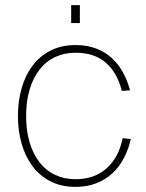

<svg xmlns="http://www.w3.org/2000/svg" viewBox="-20 -718 571 750"><path d="M275 12Q219 12 176.5 -10Q134 -32 106 -70Q78 -108 64 -158.5Q50 -209 50 -265Q50 -321 64 -371.5Q78 -422 106 -460Q134 -498 176.5 -520Q219 -542 275 -542Q320 -542 355.5 -528.5Q391 -515 417 -491Q443 -467 460.5 -435Q478 -403 488 -365L456 -363Q438 -434 393.5 -473Q349 -512 275 -512Q231 -512 195 -495Q159 -478 134 -445.5Q109 -413 95.5 -367.5Q82 -322 82 -265Q82 -208 95.5 -162.5Q109 -117 134 -84.5Q159 -52 195 -35Q231 -18 275 -18Q349 -18 396.5 -60.5Q444 -103 459 -178L491 -175Q482 -135 464 -100.5Q446 -66 419 -41Q392 -16 356 -2Q320 12 275 12ZM258 -628V-698H292V-628Z"/></svg>

Font: Geist Thin
Style: Regular
Weight: 400
Designer: Basement.studio, Andrés Briganti, Mateo Zaragoza
Foundry: Basement.studio, Vercel, Andrés Briganti, Guido Ferreyra, Mateo Zaragoza
Version: Version 1.401